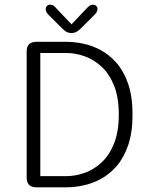

<svg xmlns="http://www.w3.org/2000/svg" viewBox="-20 -797 659 817"><path d="M264 -619Q296.5 -619 334 -611.2Q371.5 -603.5 408.5 -583.8Q445.5 -564 476.2 -528.8Q507 -493.5 525.5 -439.8Q544 -386 544 -309.5Q544 -233.5 525.5 -179.5Q507 -125.5 476.2 -90.2Q445.5 -55 408.5 -35.2Q371.5 -15.5 334 -7.8Q296.5 0 264 0H134.5Q93.5 0 93.5 -41.5V-578Q93.5 -619 134.5 -619ZM261.5 -47.5Q301 -47.5 340.5 -61.5Q380 -75.5 413 -106.5Q446 -137.5 465.8 -187.5Q485.5 -237.5 485.5 -309.5Q485.5 -381.5 465.8 -431.5Q446 -481.5 413 -512.5Q380 -543.5 340.5 -557.5Q301 -571.5 261.5 -571.5H151.5V-47.5ZM383.5 -735.5 327.5 -679.5Q316 -668 306.5 -662.2Q297 -656.5 284 -656.5Q271.5 -656.5 261.8 -662.2Q252 -668 241 -679.5L185 -735.5Q174.5 -746.5 174.5 -758Q174.5 -766.5 179.8 -771.8Q185 -777 193.5 -777Q202.5 -777 208.5 -772.5Q214.5 -768 222.5 -758.5L284.5 -693.5L346 -758.5Q354 -767 360.2 -772Q366.5 -777 375 -777Q384 -777 389.5 -771.8Q395 -766.5 395 -759Q395 -754 392.5 -748Q390 -742 383.5 -735.5Z"/></svg>

Font: Sono ExtraLight Monospace Light
Style: Regular
Weight: 300
Version: Version 2.112